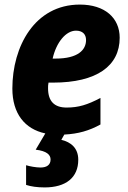

<svg xmlns="http://www.w3.org/2000/svg" viewBox="-20 -579 561 839"><path d="M175 240C268 240 322 197 322 119C322 68 290 42 248 32L261 9C322 6 370 -8 419 -35V-151C362 -121 323 -109 271 -109C218 -109 190 -136 190 -193C190 -201 190 -209 192 -218H212C403 -218 503 -291 503 -414C503 -501 438 -559 329 -559C131 -559 34 -375 34 -192C34 -83 88 -15 178 4L136 75C184 81 201 97 201 118C201 141 185 153 157 153C138 153 110 148 94 143V229C115 236 143 240 175 240ZM223 -323H210C226 -394 268 -445 312 -445C340 -445 356 -430 356 -404C356 -361 321 -323 223 -323Z"/></svg>

Font: Noto Sans SemiCondensed ExtraBold
Style: Italic
Weight: 800
Width: 4
Italic angle: -12°
Designer: Monotype Design Team
Foundry: Monotype Imaging Inc.
Version: Version 2.013